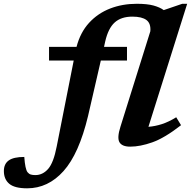

<svg xmlns="http://www.w3.org/2000/svg" viewBox="-190 -764 1010 1016"><path d="M276 -150.5Q228 50 146.2 141.2Q64.5 232.5 -46.5 232.5Q-112.5 232.5 -141 208.5Q-169.5 184.5 -169.5 141Q-169.5 103.5 -143.8 85Q-118 66.5 -61.5 66.5Q-57 130.5 -44.5 147Q-37 156.5 -27.2 159.5Q-17.5 162.5 -3 162.5Q36 162.5 64.8 129.8Q93.5 97 110 11.5L200 -443.5H69.5V-516H215Q235 -592.5 281.2 -643Q327.5 -693.5 392.5 -718.8Q457.5 -744 534 -744Q588.5 -744 622.2 -734.8Q656 -725.5 676.5 -710.5L774.5 -744H800.5L595.5 -93Q630 -95.5 666.5 -107.2Q703 -119 742.5 -143.5L768 -101.5Q680.5 -33.5 616 -10.8Q551.5 12 499 12Q456 12 442.2 -11.2Q428.5 -34.5 447.5 -94L605.5 -598.5Q609 -640 585 -658Q561 -676 510.5 -676Q451 -676 416.8 -645Q382.5 -614 366.5 -543.5L360.5 -516H482V-443.5H343.5Z"/></svg>

Font: Newsreader Caption SemiBold
Style: Italic
Weight: 600
Italic angle: -17°
Designer: Hugues Gentile
Foundry: Production Type
Version: Version 1.001